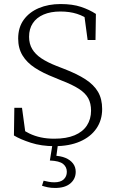

<svg xmlns="http://www.w3.org/2000/svg" viewBox="-20 -709 582 951"><path d="M250 15Q185 15 132.5 -2Q80 -19 49 -38L51 -175H89L108 -35L72 -44V-80Q98 -61 125 -48Q152 -35 182.5 -28.5Q213 -22 249 -22Q309 -22 349.5 -39Q390 -56 410.5 -87.5Q431 -119 431 -161Q431 -197 417 -222.5Q403 -248 370.5 -269Q338 -290 283 -311L247 -326Q193 -347 153 -373Q113 -399 91.5 -434.5Q70 -470 70 -518Q70 -573 97.5 -611Q125 -649 172.5 -669Q220 -689 280 -689Q339 -689 381 -675Q423 -661 455 -640L453 -511H414L396 -645L429 -636V-605Q397 -629 361 -640.5Q325 -652 279 -652Q231 -652 196 -637Q161 -622 142.5 -594Q124 -566 124 -527Q124 -492 139.5 -466Q155 -440 185 -420Q215 -400 261 -382L297 -368Q362 -343 403.5 -316Q445 -289 465.5 -254Q486 -219 486 -169Q486 -114 457.5 -72.5Q429 -31 376 -8Q323 15 250 15ZM227 86 241 -1H268L257 80L246 62Q280 63 304 73Q328 83 341.5 100.5Q355 118 355 142Q355 177 328.5 199.5Q302 222 253 222Q232 222 216 218.5Q200 215 188 211L196 186Q208 189 221.5 191.5Q235 194 249 194Q280 194 295.5 179.5Q311 165 311 142Q311 118 292.5 103Q274 88 227 86Z"/></svg>

Font: Source Serif 4 Light
Style: Regular
Weight: 300
Designer: Frank Grießhammer
Foundry: Adobe Systems Incorporated
Version: Version 4.004;hotconv 1.0.116;makeotfexe 2.5.65601